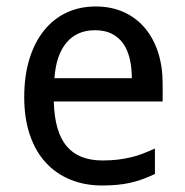

<svg xmlns="http://www.w3.org/2000/svg" viewBox="-20 -566 575 596"><path d="M296.9 9.8Q243.2 9.8 198.7 -8.3Q154.3 -26.4 122.3 -61Q90.3 -95.7 72.8 -147Q55.2 -198.2 55.2 -264.2Q55.2 -330.6 71.3 -382.8Q87.4 -435.1 116.7 -471.4Q146 -507.8 186.8 -526.9Q227.5 -545.9 276.9 -545.9Q325.2 -545.9 363.8 -528.6Q402.3 -511.2 429.2 -479.7Q456.1 -448.2 470.5 -404.1Q484.9 -359.9 484.9 -306.2V-251H147Q149.4 -156.7 186.8 -112.3Q224.1 -67.9 297.9 -67.9Q322.8 -67.9 344 -70.3Q365.2 -72.8 385 -77.4Q404.8 -82 423.3 -89.1Q441.9 -96.2 460.9 -105V-25.9Q441.4 -16.6 422.6 -9.8Q403.8 -2.9 384 1.5Q364.3 5.9 343 7.8Q321.8 9.8 296.9 9.8ZM274.9 -472.2Q219.2 -472.2 186.8 -434.1Q154.3 -396 148.9 -323.2H389.2Q389.2 -356.4 382.6 -384Q376 -411.6 362.1 -431.2Q348.1 -450.7 326.7 -461.4Q305.2 -472.2 274.9 -472.2Z"/></svg>

Font: Droid Sans
Style: Regular
Weight: 400
Foundry: Ascender Corporation
Version: Version 1.00 build 114